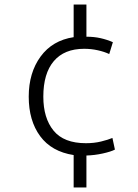

<svg xmlns="http://www.w3.org/2000/svg" viewBox="-20 -713 604 842"><path d="M303 109V-33Q206 -48 156 -116Q106 -184 106 -289Q106 -394 158 -465Q210 -536 303 -550V-693H359V-552Q393 -552 421.5 -545.5Q450 -539 475 -528L459 -476Q438 -486 409 -492.5Q380 -499 349 -499Q262 -499 216 -445Q170 -391 170 -289Q170 -195 215 -140Q260 -85 357 -85Q393 -85 423.5 -92.5Q454 -100 473 -108L484 -57Q467 -48 431 -40Q395 -32 359 -31V109Z"/></svg>

Font: Ubuntu Sans Light
Style: Regular
Weight: 300
Designer: Dalton Maag Ltd
Foundry: Dalton Maag Ltd
Version: Version 1.006; ttfautohint (v1.8.4.7-5d5b)